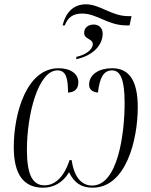

<svg xmlns="http://www.w3.org/2000/svg" viewBox="-20 -862 700 892"><path d="M271 -744H281C295 -781 319 -799 362 -799C431 -799 481 -744 567 -744H582L591 -787H576C498 -787 445 -842 379 -842C327 -842 287 -811 271 -744ZM335 -598 334 -587C403 -601 457 -646 457 -706C457 -733 438 -748 416 -748C390 -748 371 -734 371 -709C371 -679 411 -683 411 -657C411 -630 375 -606 335 -598ZM180 10C228 10 271 -12 301 -62C323 -14 357 10 410 10C566 10 620 -213 620 -364C620 -495 575 -545 501 -545C442 -545 394 -518 394 -468C394 -447 409 -434 435 -432C443 -501 461 -535 501 -535C541 -535 559 -488 559 -384C559 -242 528 0 408 0C363 0 325 -33 313 -118H303C275 -31 229 -1 187 -1C132 -1 105 -49 105 -166C105 -330 157 -535 247 -535C286 -535 296 -500 296 -432C322 -433 344 -445 344 -480C344 -518 309 -545 252 -545C105 -545 44 -339 44 -178C44 -50 91 10 180 10Z"/></svg>

Font: Noto Serif Display SemiCondensed Light
Style: Italic
Weight: 300
Width: 4
Italic angle: -12°
Designer: Monotype Design Team
Foundry: Monotype Imaging Inc.
Version: Version 2.009